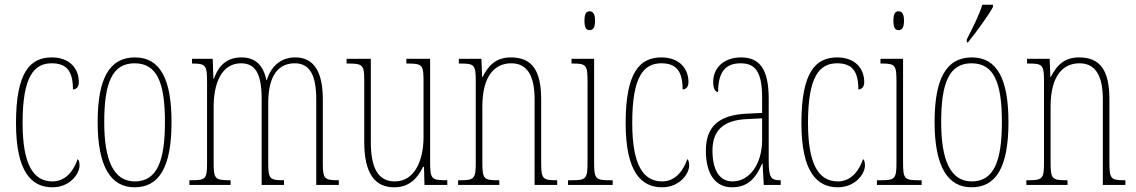

<svg xmlns="http://www.w3.org/2000/svg" viewBox="-20 -786 4827 816"><path d="M203 10C276 10 318 -46 318 -83C318 -98 315 -105 310 -110C295 -65 262 -15 203 -15C122 -15 76 -86 76 -264C76 -462 125 -517 200 -517C266 -517 290 -480 290 -406C302 -406 315 -414 315 -437C315 -495 276 -542 200 -542C108 -542 48 -479 48 -263C48 -55 114 10 203 10Z M552 10C655 10 709 -73 709 -267C709 -449 661 -542 554 -542C444 -542 395 -451 395 -267C395 -76 452 10 552 10ZM553 -15C464 -15 423 -102 423 -267C423 -434 457 -517 552 -517C648 -517 681 -434 681 -267C681 -103 648 -15 553 -15Z M785 0H960V-20H958C892 -20 888 -26 888 -98V-333C888 -430 921 -517 1004 -517C1066 -517 1092 -472 1092 -364V0H1187V-20H1184C1126 -20 1120 -26 1120 -96V-348C1120 -440 1147 -517 1233 -517C1299 -517 1324 -462 1324 -364V0H1420V-20H1418C1360 -20 1352 -25 1352 -91V-364C1352 -484 1312 -542 1235 -542C1180 -542 1135 -512 1114 -446H1112C1099 -509 1065 -542 1006 -542C949 -542 911 -513 889 -451H887L884 -536H796V-516H798C857 -516 860 -507 860 -432V-98C860 -26 856 -20 794 -20H785Z M1656 10C1717 10 1754 -26 1778 -77H1782L1784 0H1881V-20H1879C1813 -20 1808 -24 1808 -101V-536H1707V-516H1710C1780 -516 1780 -510 1780 -426V-203C1780 -104 1742 -15 1658 -15C1588 -15 1556 -70 1556 -183V-536H1453V-516H1457C1522 -516 1528 -511 1528 -443V-184C1528 -44 1576 10 1656 10Z M1927 0H2102V-20H2096C2036 -20 2030 -26 2030 -96V-333C2030 -467 2085 -517 2153 -517C2225 -517 2252 -457 2252 -364V0H2348V-20H2344C2286 -20 2280 -26 2280 -96V-363C2280 -486 2242 -542 2151 -542C2088 -542 2056 -508 2031 -459H2029L2026 -536H1930V-516H1935C1996 -516 2002 -511 2002 -441V-96C2002 -26 1996 -20 1935 -20H1927Z M2486 -658C2499 -658 2509 -666 2509 -698C2509 -729 2499 -738 2486 -738C2472 -738 2464 -729 2464 -698C2464 -666 2472 -658 2486 -658ZM2394 0H2584V-20H2571C2511 -20 2505 -26 2505 -96V-536H2409V-516H2415C2473 -516 2477 -508 2477 -437V-96C2477 -26 2471 -20 2410 -20H2394Z M2794 10C2867 10 2909 -46 2909 -83C2909 -98 2906 -105 2901 -110C2886 -65 2853 -15 2794 -15C2713 -15 2667 -86 2667 -264C2667 -462 2716 -517 2791 -517C2857 -517 2881 -480 2881 -406C2893 -406 2906 -414 2906 -437C2906 -495 2867 -542 2791 -542C2699 -542 2639 -479 2639 -263C2639 -55 2705 10 2794 10Z M3091 10C3162 10 3194 -33 3219 -91H3221L3226 0H3298V-20H3296C3258 -20 3247 -29 3247 -103V-366C3247 -495 3207 -542 3129 -542C3055 -542 3011 -496 3011 -438C3011 -411 3019 -395 3032 -395C3032 -482 3065 -517 3128 -517C3192 -517 3219 -477 3219 -371V-306L3156 -303C3037 -298 2980 -250 2980 -146C2980 -41 3024 10 3091 10ZM3093 -15C3034 -15 3008 -69 3008 -146C3008 -228 3050 -276 3157 -280L3219 -283V-191C3219 -92 3168 -15 3093 -15Z M3541 10C3614 10 3656 -46 3656 -83C3656 -98 3653 -105 3648 -110C3633 -65 3600 -15 3541 -15C3460 -15 3414 -86 3414 -264C3414 -462 3463 -517 3538 -517C3604 -517 3628 -480 3628 -406C3640 -406 3653 -414 3653 -437C3653 -495 3614 -542 3538 -542C3446 -542 3386 -479 3386 -263C3386 -55 3452 10 3541 10Z M3799 -658C3812 -658 3822 -666 3822 -698C3822 -729 3812 -738 3799 -738C3785 -738 3777 -729 3777 -698C3777 -666 3785 -658 3799 -658ZM3707 0H3897V-20H3884C3824 -20 3818 -26 3818 -96V-536H3722V-516H3728C3786 -516 3790 -508 3790 -437V-96C3790 -26 3784 -20 3723 -20H3707Z M4089 -619V-606H4094C4132 -653 4181 -721 4200 -756V-766H4155C4141 -721 4119 -678 4089 -619ZM4109 10C4212 10 4266 -73 4266 -267C4266 -449 4218 -542 4111 -542C4001 -542 3952 -451 3952 -267C3952 -76 4009 10 4109 10ZM4110 -15C4021 -15 3980 -102 3980 -267C3980 -434 4014 -517 4109 -517C4205 -517 4238 -434 4238 -267C4238 -103 4205 -15 4110 -15Z M4342 0H4517V-20H4511C4451 -20 4445 -26 4445 -96V-333C4445 -467 4500 -517 4568 -517C4640 -517 4667 -457 4667 -364V0H4763V-20H4759C4701 -20 4695 -26 4695 -96V-363C4695 -486 4657 -542 4566 -542C4503 -542 4471 -508 4446 -459H4444L4441 -536H4345V-516H4350C4411 -516 4417 -511 4417 -441V-96C4417 -26 4411 -20 4350 -20H4342Z"/></svg>

Font: Noto Serif Sinhala ExtraCondensed Thin
Style: Regular
Weight: 100
Width: 2
Designer: Jelle Bosma - Monotype Design Team
Foundry: Monotype Imaging Inc.
Version: Version 2.007